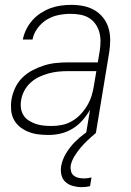

<svg xmlns="http://www.w3.org/2000/svg" viewBox="-20 -548 540 791"><path d="M181 8Q159 8 138 5.5Q117 3 98 -4.5Q79 -12 63 -24.5Q47 -37 37.5 -54.5Q28 -72 26 -93.5Q24 -115 27 -136Q31 -161 42 -185Q53 -209 71.5 -227.5Q90 -246 114 -258.5Q138 -271 162 -278.5Q186 -286 211 -288.5Q236 -291 260 -291H383L391 -339Q394 -359 394 -378.5Q394 -398 389 -416Q384 -434 373 -449.5Q362 -465 346 -474.5Q330 -484 310.5 -487.5Q291 -491 271 -491Q246 -491 221 -486Q196 -481 173.5 -467.5Q151 -454 134.5 -431.5Q118 -409 114 -385H74Q78 -406 88 -426.5Q98 -447 113.5 -464.5Q129 -482 148.5 -494.5Q168 -507 188.5 -514.5Q209 -522 231 -525Q253 -528 274 -528Q300 -528 324.5 -523Q349 -518 369.5 -506Q390 -494 405 -475Q420 -456 427 -432.5Q434 -409 434 -383.5Q434 -358 430 -333L375 0H335L351 -96Q338 -73 320 -52.5Q302 -32 279 -18Q256 -4 231 2Q206 8 181 8ZM194 -29Q215 -29 236.5 -33.5Q258 -38 277.5 -49.5Q297 -61 312.5 -77.5Q328 -94 339.5 -113.5Q351 -133 357.5 -154Q364 -175 367 -196L377 -255H260Q240 -255 220 -253Q200 -251 180 -245.5Q160 -240 141 -231Q122 -222 106 -207.5Q90 -193 80 -174Q70 -155 67 -135Q64 -118 66.5 -101.5Q69 -85 77.5 -72Q86 -59 100 -50.5Q114 -42 129 -37Q144 -32 161 -30.5Q178 -29 194 -29ZM316 223Q298 223 280 218Q262 213 249.5 201.5Q237 190 233 172.5Q229 155 232 136Q237 109 252 84Q267 59 287 38.5Q307 18 330.5 1Q354 -16 380 -30L375 0Q358 14 342 29Q326 44 312 60.5Q298 77 286.5 96Q275 115 271 135Q270 146 272.5 157Q275 168 283.5 175Q292 182 303 184.5Q314 187 325 187Q333 187 341 186Q349 185 357 183L351 219Q342 221 333.5 222Q325 223 316 223Z"/></svg>

Font: Iosevka Extralight Oblique
Style: Regular
Weight: 200
Italic angle: -9°
Monospace: yes
Designer: Belleve Invis
Foundry: Belleve Invis
Version: Version 32.5.0; ttfautohint (v1.8.4)